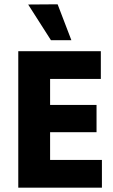

<svg xmlns="http://www.w3.org/2000/svg" viewBox="-20 -873 524 893"><path d="M111 -852 248 -853 312 -686H217ZM454 0H65V-635H449V-506H213V-385H429V-258H213V-129H454Z"/></svg>

Font: Gemunu Libre ExtraBold
Style: Regular
Weight: 800
Designer: Puspanada Ekanayake, Sola Matas, Pathum Egodawatta, Kosala Senevirathne
Foundry: mooniak
Version: Version 1.100